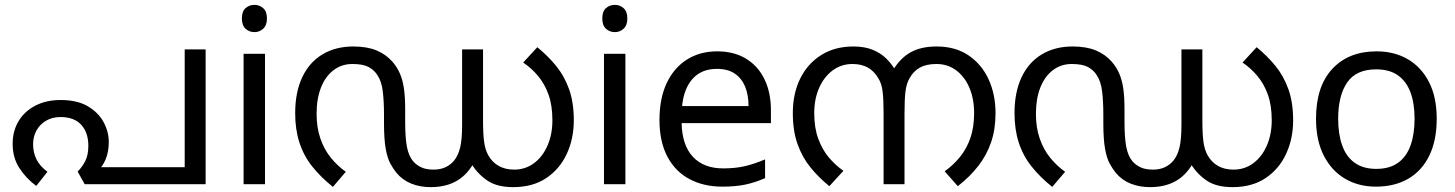

<svg xmlns="http://www.w3.org/2000/svg" viewBox="-20 -757 5978 789"><path d="M229 -346Q297 -346 340.5 -320.5Q384 -295 405.5 -255.5Q427 -216 427 -173Q427 -133 414 -102Q401 -71 382 -57L357 -70H739V-554H825V0H328L299 -52Q319 -72 331 -96.5Q343 -121 343 -158Q343 -212 314 -244Q285 -276 229 -276Q194 -276 168.5 -260.5Q143 -245 129.5 -220Q116 -195 116 -164Q116 -130 130 -102Q144 -74 175 -51L129 7Q87 -24 59.5 -66.5Q32 -109 32 -166Q32 -219 56.5 -259.5Q81 -300 125.5 -323Q170 -346 229 -346Z M1069 -536V0H981V-536ZM1026 -737Q1046 -737 1061.5 -723.5Q1077 -710 1077 -681Q1077 -653 1061.5 -639Q1046 -625 1026 -625Q1004 -625 989 -639Q974 -653 974 -681Q974 -710 989 -723.5Q1004 -737 1026 -737Z M1750 12Q1706 12 1670 -2.5Q1634 -17 1609 -47Q1596 -63 1584 -85Q1572 -107 1565 -146Q1558 -185 1558 -251V-285Q1558 -340 1553 -381.5Q1548 -423 1531 -448Q1518 -469 1495 -481.5Q1472 -494 1428 -494Q1384 -494 1350.5 -468.5Q1317 -443 1299 -397Q1281 -351 1281 -289Q1281 -233 1296.5 -188Q1312 -143 1339 -109.5Q1366 -76 1401 -51L1348 11Q1298 -29 1263 -73Q1228 -117 1210.5 -171Q1193 -225 1193 -292Q1193 -378 1222 -439.5Q1251 -501 1305 -533.5Q1359 -566 1432 -566Q1489 -566 1528 -549.5Q1567 -533 1593 -503Q1612 -481 1623.5 -454.5Q1635 -428 1640 -393Q1645 -358 1645 -308V-259Q1645 -189 1652.5 -152Q1660 -115 1678 -94Q1692 -78 1712 -69Q1732 -60 1762 -60Q1790 -60 1811 -70Q1832 -80 1846 -97Q1863 -118 1871 -151Q1879 -184 1879 -245V-554H1965V-262Q1965 -206 1969.5 -173.5Q1974 -141 1987 -118Q2004 -89 2030.5 -74.5Q2057 -60 2093 -60Q2139 -60 2174.5 -86.5Q2210 -113 2230 -159Q2250 -205 2250 -263Q2250 -324 2234 -368.5Q2218 -413 2190.5 -445.5Q2163 -478 2130 -500L2188 -563Q2231 -528 2265 -486.5Q2299 -445 2318.5 -390.5Q2338 -336 2338 -263Q2338 -187 2309 -124.5Q2280 -62 2224.5 -25Q2169 12 2089 12Q2024 12 1985 -13.5Q1946 -39 1918 -82L1923 -81Q1895 -34 1852 -11Q1809 12 1750 12Z M2550 -536V0H2462V-536ZM2507 -737Q2527 -737 2542.5 -723.5Q2558 -710 2558 -681Q2558 -653 2542.5 -639Q2527 -625 2507 -625Q2485 -625 2470 -639Q2455 -653 2455 -681Q2455 -710 2470 -723.5Q2485 -737 2507 -737Z M2927 -546Q2996 -546 3045.5 -516Q3095 -486 3121.5 -431.5Q3148 -377 3148 -304V-251H2781Q2783 -160 2827.5 -112.5Q2872 -65 2952 -65Q3003 -65 3042.5 -74.5Q3082 -84 3124 -102V-25Q3083 -7 3043 1.5Q3003 10 2948 10Q2872 10 2813.5 -21Q2755 -52 2722.5 -113.5Q2690 -175 2690 -264Q2690 -352 2719.5 -415Q2749 -478 2802.5 -512Q2856 -546 2927 -546ZM2926 -474Q2863 -474 2826.5 -433.5Q2790 -393 2783 -321H3056Q3056 -367 3042 -401Q3028 -435 2999.5 -454.5Q2971 -474 2926 -474Z M3487 -566Q3533 -566 3566 -552.5Q3599 -539 3622 -516.5Q3645 -494 3661 -465L3648 -466Q3679 -518 3722 -542Q3765 -566 3829 -566Q3906 -566 3960 -529.5Q4014 -493 4042.5 -431Q4071 -369 4071 -292Q4071 -226 4053 -173Q4035 -120 4000.5 -75.5Q3966 -31 3916 8L3862 -53Q3897 -78 3924.5 -111.5Q3952 -145 3967.5 -189.5Q3983 -234 3983 -292Q3983 -350 3964 -395.5Q3945 -441 3910 -467.5Q3875 -494 3828 -494Q3787 -494 3760.5 -479.5Q3734 -465 3718 -436Q3705 -414 3701 -382Q3697 -350 3697 -291V0H3611V-291Q3611 -348 3607 -381Q3603 -414 3589 -436Q3572 -465 3546 -479.5Q3520 -494 3483 -494Q3437 -494 3401.5 -467.5Q3366 -441 3346 -395.5Q3326 -350 3326 -292Q3326 -232 3342.5 -187Q3359 -142 3386 -110Q3413 -78 3446 -55L3388 8Q3345 -27 3311 -68.5Q3277 -110 3257.5 -164.5Q3238 -219 3238 -292Q3238 -373 3268.5 -434.5Q3299 -496 3355 -531Q3411 -566 3487 -566Z M4706 12Q4662 12 4626 -2.5Q4590 -17 4565 -47Q4552 -63 4540 -85Q4528 -107 4521 -146Q4514 -185 4514 -251V-285Q4514 -340 4509 -381.5Q4504 -423 4487 -448Q4474 -469 4451 -481.5Q4428 -494 4384 -494Q4340 -494 4306.5 -468.5Q4273 -443 4255 -397Q4237 -351 4237 -289Q4237 -233 4252.5 -188Q4268 -143 4295 -109.5Q4322 -76 4357 -51L4304 11Q4254 -29 4219 -73Q4184 -117 4166.5 -171Q4149 -225 4149 -292Q4149 -378 4178 -439.5Q4207 -501 4261 -533.5Q4315 -566 4388 -566Q4445 -566 4484 -549.5Q4523 -533 4549 -503Q4568 -481 4579.5 -454.5Q4591 -428 4596 -393Q4601 -358 4601 -308V-259Q4601 -189 4608.5 -152Q4616 -115 4634 -94Q4648 -78 4668 -69Q4688 -60 4718 -60Q4746 -60 4767 -70Q4788 -80 4802 -97Q4819 -118 4827 -151Q4835 -184 4835 -245V-554H4921V-262Q4921 -206 4925.5 -173.5Q4930 -141 4943 -118Q4960 -89 4986.5 -74.5Q5013 -60 5049 -60Q5095 -60 5130.5 -86.5Q5166 -113 5186 -159Q5206 -205 5206 -263Q5206 -324 5190 -368.5Q5174 -413 5146.5 -445.5Q5119 -478 5086 -500L5144 -563Q5187 -528 5221 -486.5Q5255 -445 5274.5 -390.5Q5294 -336 5294 -263Q5294 -187 5265 -124.5Q5236 -62 5180.5 -25Q5125 12 5045 12Q4980 12 4941 -13.5Q4902 -39 4874 -82L4879 -81Q4851 -34 4808 -11Q4765 12 4706 12Z M5884 -269Q5884 -180 5853.5 -117.5Q5823 -55 5767 -22.5Q5711 10 5634 10Q5563 10 5507.5 -22.5Q5452 -55 5420 -117.5Q5388 -180 5388 -269Q5388 -402 5455 -474Q5522 -546 5637 -546Q5710 -546 5765.5 -513.5Q5821 -481 5852.5 -419.5Q5884 -358 5884 -269ZM5479 -269Q5479 -206 5495.5 -159.5Q5512 -113 5547 -88Q5582 -63 5636 -63Q5690 -63 5725 -88Q5760 -113 5776.5 -159.5Q5793 -206 5793 -269Q5793 -333 5776 -378Q5759 -423 5724.5 -447.5Q5690 -472 5635 -472Q5553 -472 5516 -418Q5479 -364 5479 -269Z"/></svg>

Font: malayalam115
Style: Regular
Weight: 400
Designer: Jelle Bosma - Monotype Design Team
Foundry: Monotype Imaging Inc.
Version: Version 2.103